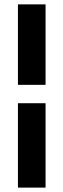

<svg xmlns="http://www.w3.org/2000/svg" viewBox="-20 -731 292 883"><path d="M189.5 -710.9V-340.8H62.5V-710.9ZM189.5 131.8H62.5V-256.3H189.5Z"/></svg>

Font: Mardoto
Style: Bold
Weight: 700
Designer: Christian Robertson, Vahan Hovhannisyan
Foundry: Google
Version: Version 1.000